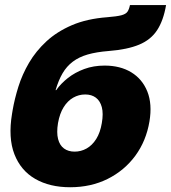

<svg xmlns="http://www.w3.org/2000/svg" viewBox="-20 -748 694 779"><path d="M264.6 11.7Q181.6 11.7 122.8 -22.2Q64 -56.2 38.3 -122.6Q12.7 -189 28.8 -286.1L31.2 -300.8Q39.1 -346.7 54.7 -396.5Q70.3 -446.3 97.9 -493.4Q125.5 -540.5 168.2 -580.1Q210.9 -619.6 271.7 -645.8Q332.5 -671.9 415.5 -678.2Q453.6 -681.2 472.2 -686Q490.7 -690.9 497.3 -700.7Q503.9 -710.4 507.3 -727.5H653.8Q643.1 -664.6 617.4 -625.5Q591.8 -586.4 544.2 -566.7Q496.6 -546.9 420.4 -541Q371.1 -537.1 335.7 -526.9Q300.3 -516.6 275.4 -497.8Q250.5 -479 233.9 -450.7Q217.3 -422.4 205.6 -382.3H208Q227.1 -409.2 255.6 -431.6Q284.2 -454.1 321.8 -468Q359.4 -481.9 404.3 -481.9Q467.8 -481.9 512.7 -454.6Q557.6 -427.2 577.9 -376.5Q598.1 -325.7 586.4 -255.4Q573.2 -176.3 529.1 -116.2Q484.9 -56.2 417 -22.2Q349.1 11.7 264.6 11.7ZM282.7 -132.8Q308.6 -132.8 331.3 -145.5Q354 -158.2 370.4 -184.1Q386.7 -210 393.1 -248.5Q399.9 -287.6 393.1 -313.2Q386.2 -338.9 368.9 -351.8Q351.6 -364.7 325.7 -364.7Q299.8 -364.7 277.1 -351.8Q254.4 -338.9 238.3 -313.2Q222.2 -287.6 215.3 -248.5Q209 -210 215.6 -184.1Q222.2 -158.2 239.7 -145.5Q257.3 -132.8 282.7 -132.8Z"/></svg>

Font: Inter 24pt Black
Style: Italic
Weight: 900
Italic angle: -9.3988°
Designer: Rasmus Andersson
Foundry: rsms
Version: Version 4.001;git-66647c0bb